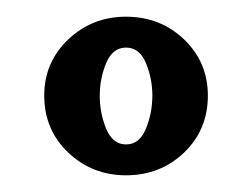

<svg xmlns="http://www.w3.org/2000/svg" viewBox="-20 -780 302 230"><path d="M131 -570Q90.5 -570 61.8 -597.2Q33 -624.5 33 -665.5Q33 -705.5 61.8 -732.8Q90.5 -760 131 -760Q172 -760 200.5 -732.8Q229 -705.5 229 -665.5Q229 -624.5 200.5 -597.2Q172 -570 131 -570ZM131 -607Q147 -607 154.8 -625.8Q162.5 -644.5 162.5 -665.5Q162.5 -686 154.8 -704.5Q147 -723 131 -723Q115 -723 107.2 -704.5Q99.5 -686 99.5 -665.5Q99.5 -644.5 107.2 -625.8Q115 -607 131 -607Z"/></svg>

Font: Imbue Thin 10pt ExtraBold
Style: Regular
Weight: 800
Version: Version 1.102